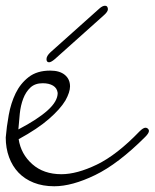

<svg xmlns="http://www.w3.org/2000/svg" viewBox="-41 -615 539 669"><path d="M23 -164Q90 -199 125 -230.5Q160 -262 160 -291Q158 -308 144 -316.5Q130 -325 108 -325Q81 -325 65 -310Q49 -295 40 -271.5Q31 -248 28 -219.5Q25 -191 23 -164ZM187 -265Q169 -235 129.5 -200.5Q90 -166 24 -130Q32 -78 71.5 -43Q111 -8 173 -8Q227 -8 296.5 -41.5Q366 -75 445 -157Q458 -170 466 -170Q471 -170 474.5 -166.5Q478 -163 478 -159Q478 -151 465 -138Q371 -44 290.5 -5Q210 34 148 34Q108 34 76.5 21.5Q45 9 23.5 -13.5Q2 -36 -9.5 -67.5Q-21 -99 -21 -136Q-18 -173 -10.5 -214.5Q-3 -256 13.5 -290Q30 -324 59 -346.5Q88 -369 134 -369Q167 -369 185 -354Q203 -339 203 -314Q203 -294 187 -265ZM305 -585Q316 -595 325 -595Q330 -595 332.5 -591.5Q335 -588 335 -583Q335 -574 320 -561L150 -409Q137 -398 130 -398Q121 -398 121 -409Q121 -420 135 -433Z"/></svg>

Font: Discipuli Britannica
Style: Regular
Weight: 400
Designer: Peter Wiegel
Foundry: Peter Wiegel
Version: Version 0.001 2009